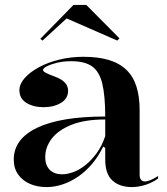

<svg xmlns="http://www.w3.org/2000/svg" viewBox="-20 -746 679 781"><path d="M319 -515Q379 -515 422.5 -502Q466 -489 494 -462Q522 -435 535 -394Q548 -353 548 -298V-34Q548 -22 553.5 -15Q559 -8 569 -8Q579 -8 593.5 -14Q608 -20 623 -30V-20Q610 -10 592.5 -2Q575 6 555.5 10.5Q536 15 517 15Q467 15 437.5 -11.5Q408 -38 408 -98Q408 -114 408 -121.5Q408 -129 408 -133.5Q408 -138 408 -144L400 -150Q381 -111 355.5 -80.5Q330 -50 299 -28.5Q268 -7 235 4Q202 15 169 15Q132 15 102 2Q72 -11 54 -36Q36 -61 36 -97Q36 -181 131.5 -226.5Q227 -272 408 -272Q408 -357 396 -406Q384 -455 354.5 -476Q325 -497 270 -497Q237 -497 211 -490.5Q185 -484 170 -476Q155 -468 155 -461Q155 -456 166 -450Q177 -444 204 -434Q257 -415 257 -377Q257 -345 228 -327.5Q199 -310 157 -310Q116 -310 87.5 -327.5Q59 -345 59 -379Q59 -404 80 -428Q101 -452 137.5 -472Q174 -492 221 -503.5Q268 -515 319 -515ZM408 -260Q324 -260 270 -238Q216 -216 190 -181.5Q164 -147 164 -107Q164 -83 173 -67.5Q182 -52 197 -44.5Q212 -37 232 -37Q254 -37 278.5 -46Q303 -55 327 -74Q351 -93 372.5 -122Q394 -151 408 -192ZM153 -581 144 -588 279 -726H331L466 -590L457 -581L251 -671Z"/></svg>

Font: Kalnia Medium
Style: Regular
Weight: 500
Designer: Frida Medrano
Foundry: Frida Medrano
Version: Version 1.105